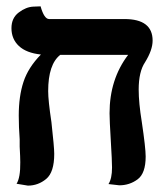

<svg xmlns="http://www.w3.org/2000/svg" viewBox="-20 -581 519 605"><path d="M417 -298.8Q417 -256.8 426.8 -196.8Q439 -114.7 439 -87.9Q439 -34.7 413.6 -15.9Q388.2 2.9 356 2.9L321.8 -1Q333 -18.1 333 -53.2Q333 -74.2 329.1 -138.2Q325.2 -202.1 325.2 -224.1Q325.2 -331.1 383.8 -408.2H169.9Q131.8 -378.4 131.8 -293.9Q131.8 -264.2 142.1 -195.8Q150.9 -116.7 150.9 -96.2Q150.9 -38.1 125.5 -17.1Q100.1 3.9 67.9 3.9Q67.9 3.9 32.2 -2Q44.4 -21 43.9 -69.8Q43.9 -85 42 -119.1Q42 -119.1 42 -142.1Q39.1 -181.2 39.1 -216.8Q39.1 -277.8 54 -323Q68.8 -368.2 108.9 -409.2Q63 -414.1 39.6 -436Q16.1 -458 16.1 -492.2Q16.1 -524.4 39.1 -541.7Q62 -559.1 85 -560.1L107.9 -561Q119.1 -521 134.8 -521H372.1Q460.9 -521 460.9 -453.1Q460.9 -423.3 437 -384.8Q417 -355 417 -298.8Z"/></svg>

Font: Linux Libertine
Style: Bold
Weight: 700
Designer: Philipp H. Poll
Foundry: Philipp H. Poll
Version: Version 5.0.3